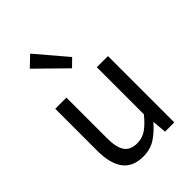

<svg xmlns="http://www.w3.org/2000/svg" viewBox="-252 -985 1112 1112"><g transform="rotate(-45 303.5 -429.5)"><path d="M250.7 13.4Q164.6 13.4 124.5 -40.9Q84.3 -95.1 84.3 -199.3V-543.4H175.7V-210.3Q175.7 -134.6 199.9 -100.3Q224.2 -66 278.3 -66Q319.9 -66 353 -88.1Q386 -110.1 424.5 -157.6V-543.4H515.9V0H440.4L432.9 -85.3H430.1Q392.1 -40.9 349.5 -13.7Q306.9 13.4 250.7 13.4ZM318.7 -640.4 144.1 -811.8 207.4 -871.9 365.5 -686.1Z"/></g></svg>

Font: Noto Sans TC
Style: Regular
Weight: 100
Designer: Ryoko NISHIZUKA 西塚涼子 (kana, bopomofo & ideographs); Paul D. Hunt (Latin, Greek & Cyrillic); Sandoll Communications 산돌커뮤니
Foundry: Adobe
Version: Version 2.004;hotconv 1.0.118;makeotfexe 2.5.65603